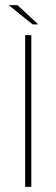

<svg xmlns="http://www.w3.org/2000/svg" viewBox="-20 -728 220 748"><path d="M78 0V-591H102V0ZM107 -633 14 -708H48L129 -633Z"/></svg>

Font: Alumni Sans Thin
Style: Regular
Weight: 100
Designer: Robert E. Leuschke
Foundry: Robert E. Leuschke
Version: Version 1.018